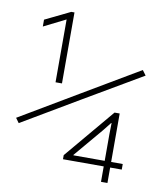

<svg xmlns="http://www.w3.org/2000/svg" viewBox="-82 -794 726 861"><g transform="rotate(10 281.0 -364.0)"><path d="M27.3 -195.3 11.7 -216.8 273.4 -372.1 534.2 -526.4 550.8 -503.9 288.1 -349.6ZM158.2 -404.3V-701.2L164.1 -693.4L58.6 -640.6V-671.9L172.9 -727.5H187.5V-404.3ZM436.5 0V-218.8L437.5 -267.6H435.5L405.3 -229.5L293.9 -97.7V-95.7H518.6V-70.3H251V-88.9L442.4 -316.4H465.8V0Z"/></g></svg>

Font: Reddit Mono ExtraLight
Style: Regular
Weight: 250
Monospace: yes
Designer: Stephen Hutchings
Foundry: Reddit
Version: Version 1.014